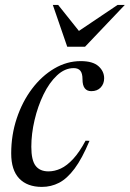

<svg xmlns="http://www.w3.org/2000/svg" viewBox="-20 -724 510 754"><path d="M269.5 -456.5Q234.5 -456.5 204 -428Q173.5 -399.5 151 -353.2Q128.5 -307 115.8 -252.8Q103 -198.5 103 -147.5Q103 -95 119.8 -73Q136.5 -51 170.5 -51Q194.5 -51 218.8 -62.2Q243 -73.5 267.5 -100Q292 -126.5 316 -171.5L331.5 -171Q302.5 -101.5 273 -62Q243.5 -22.5 212 -6.2Q180.5 10 144.5 10Q87 10 55.5 -23Q24 -56 24 -121.5Q24 -194 45.8 -259.2Q67.5 -324.5 105.5 -375Q143.5 -425.5 193 -454.8Q242.5 -484 297 -484Q344.5 -484 366.8 -464Q389 -444 389 -416.5Q389 -395 375.5 -380.5Q362 -366 338.5 -366Q321.5 -366 312.8 -377.5Q304 -389 304 -412.5Q304 -436 295.5 -446.2Q287 -456.5 269.5 -456.5ZM470 -704.5 314 -540.5H244L187.5 -704.5H208.5L299.5 -590.5H272L441.5 -704.5Z"/></svg>

Font: Newsreader 48pt
Style: Italic
Weight: 400
Italic angle: -17°
Version: Version 1.003